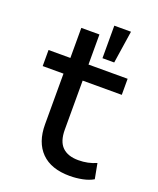

<svg xmlns="http://www.w3.org/2000/svg" viewBox="-134 -786 719 876"><g transform="rotate(20 225.5 -348.0)"><path d="M311 9Q220 9 172.5 -39Q125 -87 125 -174V-420H24V-498H130V-644H218V-498H408V-420H218V-182Q218 -125 245 -98.5Q272 -72 323 -72Q347 -72 368.5 -76.5Q390 -81 410 -90L424 -16Q402 -3 371.5 3Q341 9 311 9ZM268 -547V-705H349L325 -547Z"/></g></svg>

Font: Nunito Sans 6pt
Style: Regular
Weight: 400
Version: Version 3.101;gftools[0.9.27]